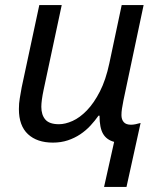

<svg xmlns="http://www.w3.org/2000/svg" viewBox="-20 -556 637 762"><path d="M55 -123Q55 -146 58.5 -166Q62 -186 66 -209L136 -536H225L153 -199Q144 -156 144 -132Q144 -100 160 -81.5Q176 -63 214 -63Q239 -63 268 -76Q297 -89 325 -118Q353 -147 376.5 -193Q400 -239 414 -305L463 -536H550L470 -158Q466 -138 464 -124.5Q462 -111 462 -99Q462 -82 471 -71.5Q480 -61 500 -61Q508 -61 518 -63Q528 -65 538 -68L482 186H393L433 7Q403 -1 389 -25Q375 -49 375 -97H371Q357 -77 339 -57.5Q321 -38 298.5 -23Q276 -8 249 1Q222 10 190 10Q127 10 91 -23.5Q55 -57 55 -123Z"/></svg>

Font: BC Sans
Style: Italic
Weight: 400
Italic angle: -12°
Designer: Monotype Design Team
Designer: Province of B.C.
Foundry: Monotype Imaging Inc.
Version: Version 2.000;GOOG;noto-source:20170915:90ef993387c0